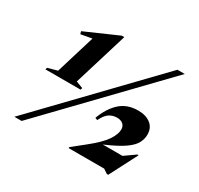

<svg xmlns="http://www.w3.org/2000/svg" viewBox="-156 -915 1162 1123"><g transform="rotate(30 424.5 -353.0)"><path d="M55 0 743.5 -715H793L104 0ZM797 -168.5 700 19.5H691L661.5 0H421L423 -8L499.5 -69Q577 -130.5 605.5 -173Q634 -215.5 634 -248Q634 -270.5 619 -283.2Q604 -296 579.5 -296Q549.5 -296 526.8 -281Q504 -266 484.5 -225.5L468.5 -231.5Q496.5 -307.5 544 -350.8Q591.5 -394 665.5 -394Q717.5 -394 749.5 -369Q781.5 -344 781.5 -298.5Q781.5 -268.5 766.8 -240.8Q752 -213 712 -184.8Q672 -156.5 596.5 -123.5L584 -118H717L788.5 -168.5ZM142 -361.5 222 -624.5 147.5 -611 142.5 -628.5 362 -725H379L268 -361.5L315 -343.5L311 -331H73.5L77.5 -343.5Z"/></g></svg>

Font: Newsreader Display ExtraBold
Style: Italic
Weight: 800
Italic angle: -17°
Designer: Hugues Gentile
Foundry: Production Type
Version: Version 1.001